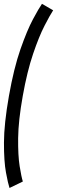

<svg xmlns="http://www.w3.org/2000/svg" viewBox="-34 -770 291 979"><path d="M14.5 188.5Q7 166.5 -3.5 110Q-14 53.5 -13.8 -42.8Q-13.5 -139 11.5 -280.5Q36.5 -422 70.2 -518.8Q104 -615.5 134.2 -672Q164.5 -728.5 180 -750.5L237 -717.5Q221.5 -694 193.2 -639.2Q165 -584.5 134.8 -495.5Q104.5 -406.5 82 -280.5Q59.5 -154.5 58.5 -65.8Q57.5 23 66.2 77.5Q75 132 82.5 155.5Z"/></svg>

Font: Anybody Condensed Regular
Style: Italic
Weight: 400
Width: 3
Italic angle: -10°
Designer: Tyler Finck
Foundry: Etcetera Type Company
Version: Version 1.010; ttfautohint (v1.8.3) -l 8 -r 50 -G 200 -x 14 